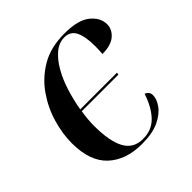

<svg xmlns="http://www.w3.org/2000/svg" viewBox="-152 -669 802 802"><g transform="rotate(-45 249.0 -268.0)"><path d="M243 10Q149 10 93.5 -41.5Q38 -93 38 -200Q38 -254 55 -313.5Q72 -373 108.5 -426Q145 -479 202 -512.5Q259 -546 340 -546Q421 -546 457.5 -516Q494 -486 494 -447Q494 -417 468.5 -395Q443 -373 392 -373Q393 -383 393.5 -394.5Q394 -406 394 -418Q394 -475 379 -505Q364 -535 329 -535Q297 -535 270 -512.5Q243 -490 221.5 -452.5Q200 -415 185.5 -368.5Q171 -322 163 -275H380L378 -265H162Q155 -223 155 -185Q155 -95 180 -48.5Q205 -2 261 -2Q314 -2 347 -37Q380 -72 399 -131Q420 -123 420 -102Q420 -79 401.5 -53Q383 -27 344.5 -8.5Q306 10 243 10Z"/></g></svg>

Font: Noto Serif Display Medium
Style: Italic
Weight: 500
Italic angle: -12°
Designer: Monotype Design Team
Foundry: Monotype Imaging Inc.
Version: Version 2.009